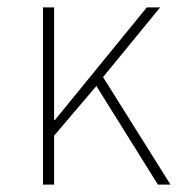

<svg xmlns="http://www.w3.org/2000/svg" viewBox="-20 -498 492 518"><path d="M96 0V-478H126V-174H128L376 -478H412L258 -290L440 0H406L240 -266L126 -132V0Z"/></svg>

Font: SourceSans3VF
Style: Regular
Weight: 200
Designer: Paul D. Hunt
Foundry: Adobe
Version: Version 3.052;hotconv 1.1.0;makeotfexe 2.6.0